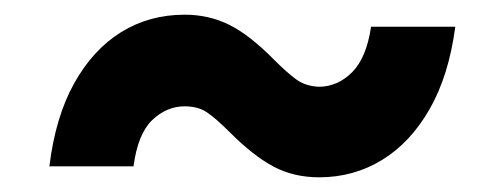

<svg xmlns="http://www.w3.org/2000/svg" viewBox="-20 -425 687 264"><path d="M47.9 -196.3Q56.2 -264.2 82 -310.5Q107.9 -356.9 146.7 -380.9Q185.5 -404.8 233.9 -404.8Q267.1 -404.8 295.2 -390.9Q323.2 -377 356.9 -342.8Q375 -324.7 387.9 -315.4Q400.9 -306.2 419.4 -305.7Q444.8 -306.2 464.4 -325.9Q483.9 -345.7 490.2 -388.2H606Q597.2 -321.3 570.8 -275.1Q544.4 -229 505.4 -205.1Q466.3 -181.2 418.9 -181.2Q383.8 -181.2 356 -196Q328.1 -210.9 295.9 -243.2Q276.9 -262.2 264.6 -270.5Q252.4 -278.8 233.9 -278.8Q209 -278.8 189.2 -259.8Q169.4 -240.7 163.6 -196.3Z"/></svg>

Font: Inter Tight
Style: Bold Italic
Weight: 700
Italic angle: -9.39999°
Designer: Rasmus Andersson
Foundry: rsms
Version: Version 3.004